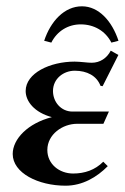

<svg xmlns="http://www.w3.org/2000/svg" viewBox="-20 -587 398 612"><path d="M237.3 -509.3C279.8 -509.3 316.2 -488.3 335 -451.2L357.7 -457C337.4 -519 295.2 -566.9 241.2 -566.9C185.3 -566.9 141.4 -519.5 120.8 -457L143.6 -451.2C161.9 -487.5 196.5 -509.3 237.3 -509.3ZM20.5 -96.2C20.5 -35.6 101.8 4.9 189 4.9C243.2 4.9 289.1 -22.5 323.5 -57.4L309.1 -71.5C283 -45.2 250 -33.9 213.1 -33.9C169.4 -33.9 130.9 -63.7 130.9 -108.9C130.9 -158.9 179.7 -192.4 225.6 -192.4H309.6L327.1 -231.4H210.9C174.8 -231.4 148.9 -261.7 148.9 -296.9C148.9 -336.2 182.4 -361.6 218.3 -361.6C257.6 -361.6 288.3 -345.2 300.3 -313.5L307.1 -312.3L357.4 -411.9L333 -425.5C320.8 -401.6 298.6 -387 272.5 -387C265.6 -387 256.8 -387.7 247.6 -388.7C237.5 -389.6 226.8 -390.6 217.8 -390.6C139.6 -390.6 61.8 -354 61.8 -296.9C61.8 -263.7 90.1 -228.3 145.3 -213.6C68.6 -194.1 20.5 -143.8 20.5 -96.2Z"/></svg>

Font: RisaltypS01
Style: Medium
Weight: 500
Italic angle: -9°
Designer: gluk
Foundry: gluk
Version: Version 0.24